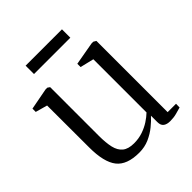

<svg xmlns="http://www.w3.org/2000/svg" viewBox="-191 -799 932 932"><g transform="rotate(-45 274.5 -333.5)"><path d="M443 8.5Q421 8.5 408.2 -0.8Q395.5 -10 395.5 -33V-76.5Q379 -58 354.2 -37.8Q329.5 -17.5 298 -3.5Q266.5 10.5 228.5 10.5Q144.5 10.5 109.5 -34.2Q74.5 -79 74.5 -179.5L74 -468L13 -485V-507.5L123.5 -528.5H136L147.5 -520.5V-186Q147.5 -138.5 155 -106Q162.5 -73.5 183.2 -56.5Q204 -39.5 243 -39.5Q275.5 -39.5 303.2 -49Q331 -58.5 353.2 -73Q375.5 -87.5 391.5 -103V-468L321 -485V-507.5L439.5 -528.5H451.5L465 -520.5V-31.5H522.5L522 -6.5Q506 -2 487 3.2Q468 8.5 443 8.5ZM386.5 -678.5V-621H137V-678.5Z"/></g></svg>

Font: Merriweather 96pt Light
Style: Regular
Weight: 300
Version: Version 2.100